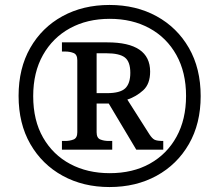

<svg xmlns="http://www.w3.org/2000/svg" viewBox="-20 -745 885 775"><path d="M422 10Q316 10 233 -35.5Q150 -81 102.5 -163.5Q55 -246 55 -358Q55 -469 102 -551.5Q149 -634 232 -679.5Q315 -725 422 -725Q529 -725 612 -679.5Q695 -634 742.5 -551.5Q790 -469 790 -357Q790 -246 742.5 -163.5Q695 -81 612 -35.5Q529 10 422 10ZM423 -46Q516 -46 585 -84.5Q654 -123 692.5 -193Q731 -263 731 -358Q731 -453 692 -523Q653 -593 583.5 -631Q514 -669 423 -669Q332 -669 262.5 -631Q193 -593 153.5 -523Q114 -453 114 -357Q114 -259 154 -189.5Q194 -120 263.5 -83Q333 -46 423 -46ZM230 -141V-176H243Q262 -176 277 -182Q292 -188 292 -211V-502Q292 -525 277 -531Q262 -537 243 -537H230V-574H413Q586 -574 586 -456Q586 -406 558 -380.5Q530 -355 494 -343L583 -203Q594 -186 604 -181Q614 -176 639 -176V-141H530L419 -327H370V-211Q370 -188 385 -182Q400 -176 419 -176H433V-141ZM412 -369Q465 -369 485.5 -388.5Q506 -408 506 -451Q506 -496 484 -513Q462 -530 409 -530H370V-369Z"/></svg>

Font: Noto Serif Lao Medium
Style: Regular
Weight: 500
Designer: Monotype Design Team
Foundry: Monotype Imaging Inc.
Version: Version 2.003; ttfautohint (v1.8.4.7-5d5b)